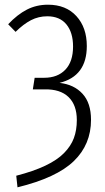

<svg xmlns="http://www.w3.org/2000/svg" viewBox="-20 -716 452 825"><path d="M186 -695.8Q263.7 -695.8 308.3 -646.7Q353 -597.7 353 -518.1Q353 -388.7 235.8 -359.9Q297.9 -353 334.5 -313.2Q371.1 -273.4 371.1 -201.2Q371.1 -95.2 297.1 -23.7Q223.1 47.9 55.2 88.9L49.8 39.1Q124 20 174.8 -4.2Q225.6 -28.3 255.1 -58.3Q284.7 -88.4 297.4 -122.6Q310.1 -156.7 310.1 -200.2Q310.1 -264.6 274.4 -299.1Q238.8 -333.5 170.9 -332H121.1L128.9 -381.8H169.9Q227.5 -381.8 260.7 -416.5Q293.9 -451.2 293.9 -516.1Q293.9 -576.2 265.4 -611.1Q236.8 -646 183.1 -646Q145.5 -646 113 -629.2Q80.6 -612.3 46.9 -579.1L15.1 -611.8Q54.7 -653.8 95.7 -674.8Q136.7 -695.8 186 -695.8Z"/></svg>

Font: Fira Sans Compressed Light
Style: Regular
Weight: 300
Width: 1
Designer: Carrois Corporate & Edenspiekermann AG
Foundry: Carrois Corporate GbR & Edenspiekermann AG
Version: Version 4.203;PS 004.203;hotconv 1.0.88;makeotf.lib2.5.64775